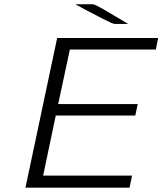

<svg xmlns="http://www.w3.org/2000/svg" viewBox="-20 -871 754 891"><path d="M98.1 0 245.1 -693.8 246.1 -694.8H713.9L703.1 -641.1H304.2L250 -388.2H619.1L607.9 -335H238.8L180.2 -56.2H592.8L581.1 0ZM330.1 -851.1H412.1Q421.9 -851.1 488.8 -811Q537.6 -782.2 575.2 -759.8H512.2Q504.4 -759.8 458.7 -783Q413.1 -806.2 372.1 -828.1Z"/></svg>

Font: CMU Bright
Style: Oblique
Weight: 500
Italic angle: -12°
Version: Version 0.7.0